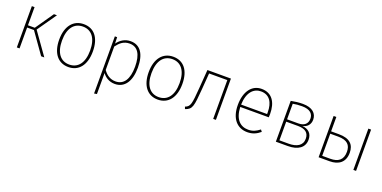

<svg xmlns="http://www.w3.org/2000/svg" viewBox="-14 -1407 4892 2456"><g transform="rotate(20 2432.0 -178.5)"><path d="M465 -562H424L253 -315H160V-562H123V0H160V-284H253L454 0H497L283 -301Z M828 -573C688 -573 598 -465 598 -280C598 -98 684 11 826 11C966 11 1055 -97 1055 -283C1055 -471 968 -573 828 -573ZM828 -540C946 -540 1018 -450 1018 -283C1018 -112 943 -23 826 -23C708 -23 636 -114 636 -280C636 -451 711 -540 828 -540Z M1466 -573C1387 -573 1328 -532 1287 -476L1284 -562H1253V216L1290 210V-76C1324 -28 1382 11 1458 11C1594 11 1667 -103 1667 -285C1667 -471 1597 -573 1466 -573ZM1456 -23C1383 -23 1329 -62 1290 -118V-437C1336 -498 1384 -540 1464 -540C1572 -540 1629 -455 1629 -285C1629 -114 1568 -23 1456 -23Z M2046 -573C1906 -573 1816 -465 1816 -280C1816 -98 1902 11 2044 11C2184 11 2273 -97 2273 -283C2273 -471 2186 -573 2046 -573ZM2046 -540C2164 -540 2236 -450 2236 -283C2236 -112 2161 -23 2044 -23C1926 -23 1854 -114 1854 -280C1854 -451 1929 -540 2046 -540Z M2513 -562 2494 -309C2477 -89 2471 -48 2403 -24L2414 6C2508 -25 2512 -73 2531 -306L2548 -528H2796V0H2833V-562Z M3459 -306C3459 -467 3390 -573 3249 -573C3117 -573 3031 -460 3031 -276C3031 -95 3120 11 3262 11C3334 11 3387 -14 3437 -56L3417 -82C3367 -44 3326 -23 3262 -23C3155 -23 3076 -96 3069 -262H3457C3458 -272 3459 -289 3459 -306ZM3423 -294H3069C3074 -465 3155 -540 3251 -540C3370 -540 3423 -449 3423 -319Z M3898 -305C3960 -316 4002 -360 4002 -427C4002 -511 3941 -573 3809 -573C3756 -573 3698 -566 3649 -556V0H3812C3949 0 4034 -59 4034 -166C4034 -254 3980 -298 3898 -305ZM3810 -541C3922 -541 3964 -491 3964 -427C3964 -357 3918 -318 3839 -318H3686V-530C3725 -537 3761 -541 3810 -541ZM3812 -32H3686V-286H3846C3944 -286 3996 -247 3996 -165C3996 -72 3919 -32 3812 -32Z M4374 -366H4268V-562H4231V0H4381C4500 0 4586 -58 4586 -189C4586 -299 4525 -366 4374 -366ZM4704 -562V0H4741V-562ZM4377 -33H4268V-334H4375C4502 -334 4548 -280 4548 -189C4548 -77 4483 -33 4377 -33Z"/></g></svg>

Font: Glow Sans SC Normal ExtraLight
Style: Regular
Weight: 200
Designer: Ryoko NISHIZUKA (kana, bopomofo & ideographs); Paul D. Hunt (Latin, Greek & Cyrillic); Sandoll Communications, Soo-young
Version: Version 0.93